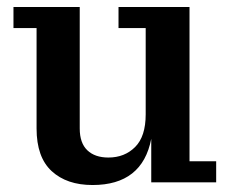

<svg xmlns="http://www.w3.org/2000/svg" viewBox="-20 -528 663 556"><path d="M248 7.8Q173.3 7.8 129.6 -32.5Q85.9 -72.8 85.9 -155.8V-446.8H19V-507.8H210.9V-155.8Q210.9 -113.8 232.9 -92.8Q254.9 -71.8 293.9 -71.8Q340.8 -71.8 371.3 -102.3Q401.9 -132.8 401.9 -196.8V-446.8H323.2V-507.8H528.8V-61H606V0H418V-126Q392.1 7.8 248 7.8Z"/></svg>

Font: Montagu Slab 144pt Medium
Style: Regular
Weight: 500
Designer: Florian Karsten
Foundry: Florian Karsten
Version: Version 1.000